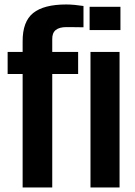

<svg xmlns="http://www.w3.org/2000/svg" viewBox="-20 -830 599 850"><path d="M80.2 0V-502.4H13.8V-600H80.2V-646.6Q79.7 -734.3 126.8 -772.3Q173.9 -810.2 273.4 -810.2Q290.5 -810.2 310.9 -808.3Q331.3 -806.4 349.6 -803.5V-709.2Q331.6 -709.5 312.5 -709.7Q293.3 -710 273.8 -710Q242.7 -710 226.7 -697.1Q210.8 -684.1 211.3 -656.6V-600H325.9V-502.4H211.3V0ZM376.7 -696.9V-800H513.2V-696.9ZM380.6 0V-600H509.3V0Z"/></svg>

Font: Big Shoulders Text SC Thin
Style: Regular
Weight: 100
Designer: Patric King
Foundry: XO Type Co
Version: Version 2.002